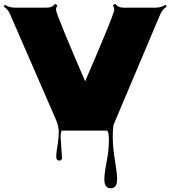

<svg xmlns="http://www.w3.org/2000/svg" viewBox="-26 -710 907 1021"><path d="M303.7 127.9Q303.7 144 289.1 144Q281.7 144 277.3 138.9Q272.9 133.8 272.9 119.6Q272.9 105.5 279.8 64.2Q286.6 22.9 286.6 -8.1Q286.6 -39.1 270.5 -75.7L28.3 -632.8Q17.6 -659.2 -6.3 -675.3L0 -684.6Q22.9 -669.4 52.7 -669.4H223.1Q252.9 -669.4 266.1 -689.9L280.3 -681.2Q272 -670.4 272 -660.4Q272 -650.4 285.4 -615.2Q298.8 -580.1 320.8 -527.1Q342.8 -474.1 362.1 -428.7Q381.3 -383.3 402.8 -333.5Q424.3 -283.7 426.8 -277.8Q429.2 -283.7 450.7 -333.5Q472.2 -383.3 491.5 -428.7Q510.7 -474.1 532.7 -527.3Q581.5 -645 581.5 -658.2Q581.5 -671.4 573.7 -681.2L587.4 -689.9Q600.6 -669.4 630.4 -669.4H801.3Q831.5 -669.4 854.5 -684.6L860.4 -675.3Q836.4 -659.2 825.7 -632.8L580.1 -51.8Q573.7 -37.1 573.7 18.6Q573.7 74.2 585.2 142.3Q596.7 210.4 596.7 243.7Q596.7 291 562.7 291Q528.8 291 528.8 244.1Q528.8 212.4 541 150.1Q553.2 87.9 553.2 36.1Q553.2 -15.6 540.5 -15.6H304.2Q296.4 -15.6 296.4 20.5Z"/></svg>

Font: Nosifer
Style: Regular
Weight: 400
Version: Version 001.002